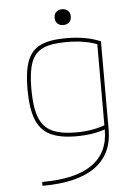

<svg xmlns="http://www.w3.org/2000/svg" viewBox="-60 -727 720 993"><g transform="rotate(-5 300.0 -230.5)"><path d="M120 200Q293 200 379.5 139.5Q466 79 466 -40V-498L478 -480Q444 -495 401 -502.5Q358 -510 307 -510Q229 -510 185.5 -490Q142 -470 124 -421Q106 -372 106 -284Q106 -192 125.5 -138.5Q145 -85 191 -62.5Q237 -40 316 -40Q362 -40 402 -47Q442 -54 477 -68L484 -49Q452 -36 410.5 -28Q369 -20 316 -20Q231 -20 180.5 -45.5Q130 -71 108 -129Q86 -187 86 -284Q86 -378 106.5 -431.5Q127 -485 175 -507.5Q223 -530 307 -530Q413 -530 486 -498V-40Q486 88 393.5 154Q301 220 120 220ZM300 -599Q281 -599 269.5 -610Q258 -621 258 -640Q258 -659 269.5 -670Q281 -681 300 -681Q319 -681 330.5 -670Q342 -659 342 -640Q342 -621 330.5 -610Q319 -599 300 -599Z"/></g></svg>

Font: M PLUS Code Latin Expanded Thin
Style: Regular
Weight: 250
Width: 7
Designer: Coji Morishita
Foundry: UNDERFOREST DESIGN
Version: Version 1.002; ttfautohint (v1.8.3)